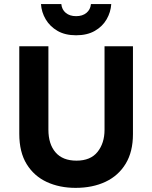

<svg xmlns="http://www.w3.org/2000/svg" viewBox="-20 -899 737 929"><path d="M345.8 10Q268.3 10 206.7 -18.3Q145 -46.7 109.2 -104.6Q73.3 -162.5 73.3 -251.7V-675H214.2V-271.7Q214.2 -201.7 248.8 -161.7Q283.3 -121.7 350 -121.7Q418.3 -121.7 452.1 -164.2Q485.8 -206.7 485.8 -270.8V-675H623.3V-250Q623.3 -165 588.3 -107.1Q553.3 -49.2 490.8 -19.6Q428.3 10 345.8 10ZM348.3 -728.3Q295 -728.3 258.3 -749.6Q221.7 -770.8 201.2 -805.4Q180.8 -840 178.3 -879.2H276.7Q279.2 -852.5 298.3 -836.7Q317.5 -820.8 348.3 -820.8Q379.2 -820.8 398.3 -836.7Q417.5 -852.5 420 -879.2H518.3Q515.8 -840 495.8 -805.4Q475.8 -770.8 438.8 -749.6Q401.7 -728.3 348.3 -728.3Z"/></svg>

Font: Funnel Sans
Style: Bold
Weight: 700
Designer: NORD ID, Kristian Moeller
Foundry: Dicotype
Version: Version 1.000